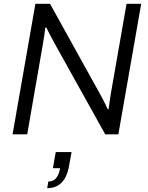

<svg xmlns="http://www.w3.org/2000/svg" viewBox="-20 -706 777 1009"><path d="M46 0 166 -686H243L505 -213Q511 -203 518.5 -188.5Q526 -174 533.5 -159Q541 -144 546 -132L551 -133Q553 -151 556 -171Q559 -191 562 -211L645 -686H722L602 0H533L269 -474Q261 -489 246.5 -516Q232 -543 224 -561H218Q216 -542 212.5 -518.5Q209 -495 206 -478L123 0ZM228 283 234 248Q260 248 275 230Q290 212 296 178H258L273 93H356L343 165Q336 206 320 232.5Q304 259 280.5 271Q257 283 228 283Z"/></svg>

Font: Archivo SemiBold Light
Style: Italic
Weight: 300
Italic angle: -10°
Version: Version 2.001